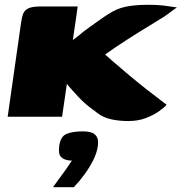

<svg xmlns="http://www.w3.org/2000/svg" viewBox="-20 -487 758 801"><path d="M515 18Q476 18 443 10.5Q410 3 387 -15Q380 -21 372 -26.5Q364 -32 355.5 -38.5Q347 -45 339 -52Q331 -59 322 -67.5Q313 -76 304 -86Q292 -99 284.5 -107.5Q277 -116 267 -127L259 -137L239 0H12L68 -393Q71 -415 76.5 -429.5Q82 -444 98 -452Q114 -460 150 -460Q188 -460 227 -460Q266 -460 304 -460Q302 -445 299.5 -426.5Q297 -408 294 -389Q291 -370 288.5 -352Q286 -334 284 -320L296 -329Q302 -334 309.5 -339.5Q317 -345 327 -354Q334 -360 354.5 -374.5Q375 -389 397.5 -405Q420 -421 432 -428Q466 -451 504.5 -459Q543 -467 597 -467Q636 -467 661.5 -464Q687 -461 718 -456Q716 -455 704.5 -446.5Q693 -438 681.5 -429.5Q670 -421 664 -417Q618 -389 565.5 -356.5Q513 -324 463 -290.5Q413 -257 372 -225L382 -293Q413 -264 447.5 -234Q482 -204 519 -173Q556 -142 595.5 -111Q635 -80 675 -50Q667 -40 645 -24Q623 -8 590 5Q557 18 515 18ZM201 294Q218 270 230 254Q242 238 253.5 222Q265 206 280 183Q276 183 270.5 182.5Q265 182 261 181Q244 178 233.5 166.5Q223 155 227 123Q232 82 258 71.5Q284 61 327 61Q344 61 359 65Q374 69 383 82.5Q392 96 388 123Q384 151 369 181Q354 211 333 240Q312 269 288 294Z"/></svg>

Font: Genos Thin Black
Style: Italic
Weight: 900
Italic angle: -8°
Version: Version 1.010